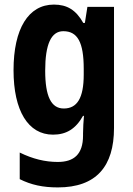

<svg xmlns="http://www.w3.org/2000/svg" viewBox="-20 -577 580 837"><path d="M215 -557C104 -557 39 -452 39 -271C39 -94 103 10 211 10C269 10 310 -15 342 -72H346C344 -49 342 -18 342 4V14C342 96 302 129 232 129C177 129 123 116 66 88V204C116 229 167 240 232 240C400 240 477 148 477 -19V-547H361L350 -477H343C311 -534 272 -557 215 -557ZM256 -441C318 -441 345 -393 345 -277V-252C345 -149 316 -104 258 -104C203 -104 177 -157 177 -269C177 -384 203 -441 256 -441Z"/></svg>

Font: Noto Sans Armenian Condensed
Style: Bold
Weight: 700
Width: 3
Designer: Monotype Design Team
Foundry: Monotype Imaging Inc.
Version: Version 2.008